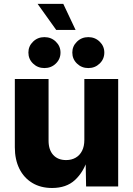

<svg xmlns="http://www.w3.org/2000/svg" viewBox="-20 -939 670 967"><path d="M242.2 7.8Q185.1 7.8 142.8 -17.6Q100.6 -43 77.6 -89.1Q54.7 -135.3 54.7 -197.3V-541H224.6V-230.5Q224.6 -184.6 248 -158.7Q271.5 -132.8 313 -132.8Q340.3 -132.8 361.1 -144.8Q381.8 -156.7 393.3 -179.4Q404.8 -202.1 404.8 -234.4V-541H575.2V0H413.6L411.1 -137.7H421.4Q400.4 -71.8 357.2 -32Q314 7.8 242.2 7.8ZM424.8 -596.2Q391.1 -596.2 367.7 -618.9Q344.2 -641.6 344.2 -674.3Q344.2 -706.5 367.7 -729.2Q391.1 -752 424.8 -752Q458.5 -752 481.9 -729.2Q505.4 -706.5 505.4 -674.3Q505.4 -641.6 481.9 -618.9Q458.5 -596.2 424.8 -596.2ZM203.6 -596.2Q169.9 -596.2 146.5 -618.9Q123 -641.6 123 -674.3Q123 -706.5 146.5 -729.2Q169.9 -752 203.6 -752Q237.8 -752 261.2 -729.2Q284.7 -706.5 284.7 -674.3Q284.7 -641.6 261.2 -618.9Q237.8 -596.2 203.6 -596.2ZM263.2 -788.1 169.4 -919.4H298.8L360.8 -788.1Z"/></svg>

Font: Inter 17pt ExtraBold
Style: Regular
Weight: 800
Version: Version 4.001;git-66647c0bb